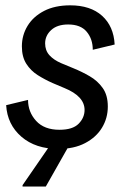

<svg xmlns="http://www.w3.org/2000/svg" viewBox="-20 -532 457 702"><path d="M193.3 12.5Q110 12.5 58.3 -32.1Q6.7 -76.7 2.5 -147.5L82.5 -166.7Q82.5 -122.5 112.1 -90Q141.7 -57.5 197.5 -57.5Q245.8 -57.5 267.5 -79.6Q289.2 -101.7 289.2 -130Q289.2 -180 215.8 -210L172.5 -228.3Q144.2 -240.8 118.3 -257.1Q92.5 -273.3 76.2 -298.8Q60 -324.2 60 -362.5Q60 -403.3 80.8 -437.5Q101.7 -471.7 141.2 -492.1Q180.8 -512.5 236.7 -512.5Q310.8 -512.5 353.3 -474.2Q395.8 -435.8 399.2 -369.2L319.2 -350Q319.2 -389.2 297.1 -415.8Q275 -442.5 229.2 -442.5Q189.2 -442.5 167.1 -422.1Q145 -401.7 145 -373.3Q145 -347.5 160.8 -330Q176.7 -312.5 204.2 -300.8L248.3 -282.5Q279.2 -270 307.9 -253.3Q336.7 -236.7 355.4 -210.4Q374.2 -184.2 374.2 -142.5Q374.2 -100 352.9 -65Q331.7 -30 291.2 -8.8Q250.8 12.5 193.3 12.5ZM62.5 150V145L162.5 0H232.5L147.5 150Z"/></svg>

Font: Familjen Grotesk GF
Style: Italic
Weight: 400
Designer: Anders Wikstroem, Jonas Baeckman, Matilda Gysing, Kristian Moeller
Foundry: Familjen STHML AB
Version: Version 2.000; Beta; Release 4; Build 6